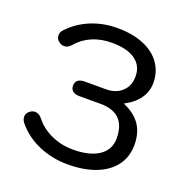

<svg xmlns="http://www.w3.org/2000/svg" viewBox="-129 -826 912 952"><g transform="rotate(20 327.0 -350.0)"><path d="M58 -108Q46 -123 46 -139Q46 -159 65 -172Q78 -180 89 -180Q111 -180 127 -159Q161 -116 214 -92Q267 -68 329 -68Q416 -68 465 -101Q514 -134 514 -194Q514 -328 380 -328H269Q246 -328 233.5 -338Q221 -348 221 -366Q221 -405 269 -405H380Q433 -405 465 -435Q497 -465 497 -515Q497 -571 454 -601.5Q411 -632 331 -632Q216 -632 148 -554Q132 -535 112 -535Q98 -535 86 -544Q68 -556 68 -577Q68 -594 81 -607Q128 -657 192.5 -683.5Q257 -710 331 -710Q411 -710 469.5 -686Q528 -662 559.5 -617.5Q591 -573 591 -515Q591 -470 565.5 -433Q540 -396 490 -370V-368Q550 -342 579 -299.5Q608 -257 608 -194Q608 -131 574 -85Q540 -39 477 -14.5Q414 10 329 10Q247 10 176 -20.5Q105 -51 58 -108Z"/></g></svg>

Font: Kodchasan Medium
Style: Regular
Weight: 500
Designer: Katatrad Aksorn Co.,Ltd.
Foundry: Cadson Demak Co.,Ltd.
Version: Version 1.000; ttfautohint (v1.6)